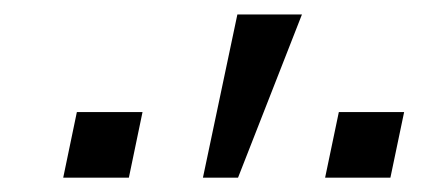

<svg xmlns="http://www.w3.org/2000/svg" viewBox="-20 -793 586 267"><path d="M399.9 -772.9 311 -545.9H262.2L310.1 -772.9ZM522.9 -545.9H432.1L451.2 -637.2H542ZM159.2 -545.9H67.9L86.9 -637.2H178.2Z"/></svg>

Font: Anonymous Pro
Style: Italic
Weight: 400
Italic angle: -12°
Monospace: yes
Designer: Mark Simonson
Version: Version 1.003